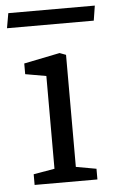

<svg xmlns="http://www.w3.org/2000/svg" viewBox="-77 -698 442 734"><g transform="rotate(-5 144.0 -331.5)"><path d="M26 0V-41L107 -55V-411L27 -425V-466L165 -494L189 -485V-55L267 -41V0ZM-27 -606 -17 -663H315L306 -606Z"/></g></svg>

Font: Faustina Light
Style: Regular
Weight: 400
Version: Version 1.200